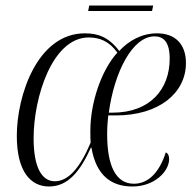

<svg xmlns="http://www.w3.org/2000/svg" viewBox="-20 -667 708 697"><path d="M300 -627H532L536 -647H304ZM158 10C227 10 271 -45 310 -131H312C329 -30 384 10 461 10C540 10 594 -44 594 -90C594 -103 589 -111 582 -114C559 -43 520 0 466 0C401 0 369 -64 369 -180C369 -207 371 -230 373 -248H401C558 -248 655 -330 655 -438C655 -507 616 -546 550 -546C494 -546 447 -519 413 -482C374 -533 335 -546 288 -546C115 -546 41 -319 41 -174C41 -43 92 10 158 10ZM388 -258H375C395 -406 461 -535 541 -535C574 -535 596 -514 596 -454C596 -344 526 -258 388 -258ZM179 -9C131 -9 102 -61 102 -165C102 -314 170 -531 302 -531C341 -531 376 -518 406 -476C348 -412 308 -295 308 -192C308 -175 308 -163 309 -149C270 -57 228 -9 179 -9Z"/></svg>

Font: Noto Serif Display Condensed Light
Style: Italic
Weight: 300
Width: 3
Italic angle: -12°
Designer: Monotype Design Team
Foundry: Monotype Imaging Inc.
Version: Version 2.009